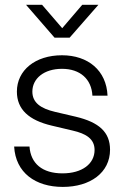

<svg xmlns="http://www.w3.org/2000/svg" viewBox="-20 -751 505 782"><path d="M235.8 10.3C347.7 10.3 428.2 -47.9 428.2 -141.1C428.2 -213.4 382.8 -252.9 289.6 -275.4L204.1 -295.4C145.5 -309.1 111.8 -333 111.8 -377.9C111.8 -431.2 159.2 -470.7 232.4 -470.7C307.1 -470.7 353 -428.2 356.4 -361.3H418C413.6 -463.9 338.9 -525.9 232.4 -525.9C123.5 -525.9 48.8 -464.8 48.8 -377.9C48.8 -305.2 97.7 -261.2 190.9 -239.3L275.9 -219.2C331.1 -206.5 365.2 -185.1 365.2 -140.1C365.2 -84 314.9 -44.9 234.4 -44.9C152.3 -44.9 105 -85 100.1 -154.3H37.6C43.5 -47.4 124.5 10.3 235.8 10.3ZM151.4 -731.4H86.4V-731L202.1 -597.7H263.7L380.4 -731V-731.4H314.9L233.4 -636.2Z"/></svg>

Font: Raveo Display Display Light
Style: Regular
Weight: 300
Designer: Jakub Foglar, Rasmus Andersson (Inter)
Foundry: Jakubfoglar.com
Version: Version 1.100;Glyphs 3.2.3 (3260)